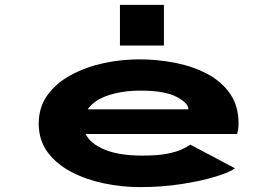

<svg xmlns="http://www.w3.org/2000/svg" viewBox="-20 -755 1140 786"><path d="M553 11Q480.5 11 407.2 -4Q334 -19 273.2 -50.5Q212.5 -82 175.5 -131.2Q138.5 -180.5 138.5 -249Q138.5 -316 174.2 -365.5Q210 -415 269.8 -447.5Q329.5 -480 402.2 -496Q475 -512 549 -512Q625 -512 697.5 -497.8Q770 -483.5 828.5 -452.5Q887 -421.5 921.8 -371.5Q956.5 -321.5 956.5 -250Q956.5 -233 954.5 -222.5Q952.5 -212 950.5 -206.5H330.5Q350.5 -166 409.5 -142Q468.5 -118 562 -118Q622.5 -118 661.5 -125.2Q700.5 -132.5 723.2 -143Q746 -153.5 759 -163L942 -66Q920 -49.5 861.8 -31.8Q803.5 -14 722.8 -1.5Q642 11 553 11ZM555.5 -384Q481.5 -384 423.5 -364.8Q365.5 -345.5 339 -307.5H751V-308.5Q751 -333 702.8 -358.5Q654.5 -384 555.5 -384ZM471 -735H651V-568.5H471Z"/></svg>

Font: Trispace Expanded
Style: Bold
Weight: 700
Width: 7
Designer: Tyler Finck
Foundry: Etcetera Type Company
Version: Version 1.210; ttfautohint (v1.8.3)